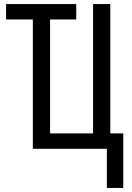

<svg xmlns="http://www.w3.org/2000/svg" viewBox="-20 -734 650 947"><path d="M507 193V0H142V-638H10V-714H356V-638H227V-76H439V-714H524V-76H588V193Z"/></svg>

Font: Noto Sans Display Condensed
Style: Regular
Weight: 400
Width: 3
Designer: Monotype Design Team
Foundry: Monotype Imaging Inc.
Version: Version 1.900